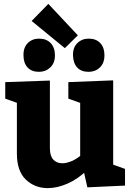

<svg xmlns="http://www.w3.org/2000/svg" viewBox="-20 -956 677 989"><path d="M226 13Q159 13 113 -31Q67 -75 67 -165V-444L82 -421L7 -448V-533L237 -541V-192Q237 -153 254.5 -134Q272 -115 301 -115Q323 -115 350 -126.5Q377 -138 404 -162L393 -134V-448L407 -421L332 -448V-533L563 -542V-87L543 -115L624 -86V0L430 9L408 -89L431 -82Q382 -34 328.5 -10.5Q275 13 226 13ZM437 -586Q398 -586 377.5 -608.5Q357 -631 356 -671Q355 -711 378.5 -734Q402 -757 437 -757Q475 -757 496.5 -734Q518 -711 518 -671Q518 -631 494.5 -608.5Q471 -586 437 -586ZM181 -586Q143 -586 122 -608.5Q101 -631 101 -671Q100 -711 123 -734Q146 -757 181 -757Q219 -757 241 -734Q263 -711 263 -671Q263 -631 239 -608.5Q215 -586 181 -586ZM314 -708 143 -848 229 -936 381 -774Z"/></svg>

Font: Bitter Thin ExtraBold
Style: Regular
Weight: 800
Version: Version 3.020